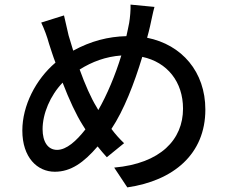

<svg xmlns="http://www.w3.org/2000/svg" viewBox="-20 -771 996 834"><path d="M399 -307C376 -344 349 -405 326 -469C380 -503 439 -525 507 -530C481 -445 445 -359 407 -293ZM351 -209C312 -159 269 -120 228 -120C188 -120 165 -155 165 -210C165 -277 198 -356 252 -412C280 -339 311 -272 339 -228ZM547 -751C548 -729 545 -694 541 -671C538 -653 533 -634 529 -614C450 -612 375 -593 298 -551C291 -574 284 -597 278 -617C272 -644 264 -676 258 -704L159 -673C173 -643 184 -614 193 -581C202 -554 210 -527 221 -499C135 -426 77 -312 77 -204C77 -87 142 -25 218 -25C288 -25 344 -65 404 -135C417 -119 430 -103 444 -88L519 -149C500 -167 481 -188 464 -211C518 -292 563 -408 598 -524C707 -501 775 -415 775 -299C775 -165 678 -61 476 -43L533 43C733 14 872 -101 872 -295C872 -459 770 -577 619 -607C624 -624 628 -641 632 -658C637 -679 644 -717 651 -741Z"/></svg>

Font: Kinto Sans Med
Style: Regular
Weight: 500
Designer: Authors: Ryoko NISHIZUKA  (kana & ideographs); Paul D. Hunt (Latin, Greek & Cyrillic); Wenlong ZHANG  (bopomofo); Sandol
Foundry: Adobe Systems Incorporated, ookami Inc.
Version: Version 0.001